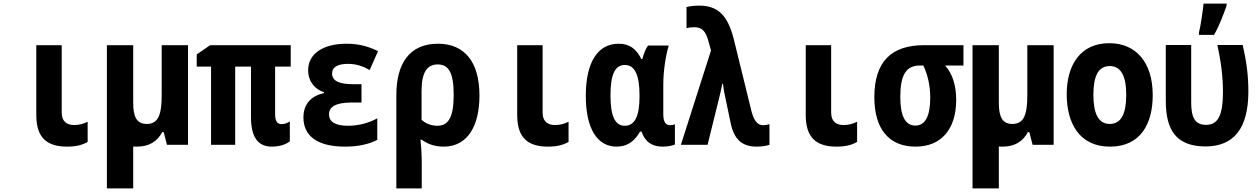

<svg xmlns="http://www.w3.org/2000/svg" viewBox="-20 -798 6930 1058"><path d="M350 10C398 10 434 1 463 -16V-127C440 -116 417 -109 389 -109C353 -109 320 -124 320 -179V-549H180V-163C180 -37 241 10 350 10Z M734 10C800 10 846 -17 874 -70H882L900 0H1016V-549H871V-274C871 -168 853 -115 789 -115C734 -115 714 -153 714 -231V-549H569V240H714V9C720 10 727 10 734 10Z M1478 10C1522 10 1557 -3 1577 -19V-129C1564 -120 1548 -114 1532 -114C1508 -114 1496 -130 1496 -169V-431H1582V-549H1138L1064 -498V-431H1143V0H1276V-431H1363V-154C1363 -44 1400 10 1478 10Z M1882 10C1953 10 2011 -3 2059 -27V-146C2013 -121 1958 -105 1898 -105C1827 -105 1793 -127 1793 -168C1793 -208 1827 -233 1918 -233H1972V-334H1927C1851 -334 1810 -351 1810 -393C1810 -429 1842 -446 1897 -446C1944 -446 1978 -434 2017 -412L2063 -516C2006 -545 1950 -557 1889 -557C1765 -557 1678 -505 1678 -411C1678 -349 1715 -306 1765 -290V-285C1701 -271 1652 -230 1652 -151C1652 -55 1720 10 1882 10Z M2164 -274V240H2304V104C2304 63 2302 18 2297 -28H2304C2338 -3 2378 10 2425 10C2559 10 2622 -108 2622 -271C2622 -461 2537 -557 2393 -557C2235 -557 2164 -446 2164 -274ZM2390 -105C2358 -105 2325 -117 2303 -138V-298C2303 -398 2333 -443 2392 -443C2453 -443 2480 -396 2480 -275C2480 -152 2451 -105 2390 -105Z M3000 10C3048 10 3084 1 3113 -16V-127C3090 -116 3067 -109 3039 -109C3003 -109 2970 -124 2970 -179V-549H2830V-163C2830 -37 2891 10 3000 10Z M3378 10C3437 10 3477 -20 3507 -73H3515C3535 -15 3574 10 3632 10C3662 10 3691 3 3699 -2V-113C3692 -110 3681 -108 3672 -108C3649 -108 3635 -125 3635 -169V-331C3635 -410 3649 -494 3665 -547H3551C3538 -530 3527 -502 3520 -473H3514C3486 -529 3449 -557 3389 -557C3275 -557 3208 -457 3208 -270C3208 -91 3270 10 3378 10ZM3423 -105C3370 -105 3344 -156 3344 -272C3344 -384 3367 -440 3423 -440C3479 -440 3504 -383 3504 -272V-265C3504 -158 3478 -105 3423 -105Z M4150 10C4175 10 4203 6 4220 0V-114C4209 -110 4197 -108 4186 -108C4159 -108 4138 -124 4122 -181L4022 -588C3988 -717 3933 -767 3833 -767C3806 -767 3781 -764 3763 -759V-643C3775 -646 3788 -648 3806 -648C3848 -648 3868 -626 3882 -577L3898 -520L3732 0H3879L3944 -263C3948 -279 3955 -309 3960 -336H3964C3967 -308 3971 -284 3978 -255L4006 -121C4024 -33 4066 10 4150 10Z M4590 10C4638 10 4674 1 4703 -16V-127C4680 -116 4657 -109 4629 -109C4593 -109 4560 -124 4560 -179V-549H4420V-163C4420 -37 4481 10 4590 10Z M5025 10C5165 10 5249 -84 5249 -248C5249 -323 5230 -391 5188 -437H5289V-549H5072C4892 -549 4798 -459 4798 -262C4798 -88 4878 10 5025 10ZM5024 -106C4969 -106 4941 -158 4941 -264C4941 -385 4973 -437 5049 -437H5068C5093 -384 5106 -324 5106 -260C5106 -159 5079 -106 5024 -106Z M5504 10C5570 10 5616 -17 5644 -70H5652L5670 0H5786V-549H5641V-274C5641 -168 5623 -115 5559 -115C5504 -115 5484 -153 5484 -231V-549H5339V240H5484V9C5490 10 5497 10 5504 10Z M6096 10C6267 10 6332 -118 6332 -274C6332 -455 6239 -560 6093 -560C5934 -560 5858 -441 5858 -278C5858 -117 5930 10 6096 10ZM6095 -115C6033 -115 6005 -172 6005 -276C6005 -378 6032 -434 6095 -434C6157 -434 6186 -379 6186 -276C6186 -172 6159 -115 6095 -115Z M6587 -620V-606H6670C6700 -659 6722 -718 6739 -767V-778H6612C6609 -745 6596 -653 6587 -620ZM6622 9C6778 9 6859 -89 6859 -294C6859 -380 6850 -451 6828 -550H6688C6709 -456 6719 -372 6719 -292C6719 -161 6691 -110 6626 -110C6565 -110 6544 -150 6544 -234V-550H6404V-243C6404 -81 6461 8 6622 9Z"/></svg>

Font: Noto Sans Mono Condensed ExtraBold
Style: Regular
Weight: 800
Width: 3
Designer: Monotype Design Team
Foundry: Monotype Imaging Inc.
Version: Version 2.014